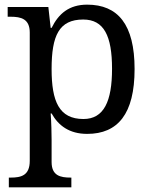

<svg xmlns="http://www.w3.org/2000/svg" viewBox="-20 -566 654 826"><path d="M18 240H287V198H284C240 198 202 190 202 131V35C202 10 201 -39 198 -78H202C231 -26 278 10 355 10C487 10 559 -76 559 -269C559 -461 487 -546 355 -546C277 -546 232 -507 202 -446H198L188 -536H13V-494H26C70 -494 108 -485 108 -426V126C108 189 71 198 26 198H18ZM339 -54C234 -54 202 -130 202 -269C202 -413 234 -482 338 -482C427 -482 462 -412 462 -270C462 -130 427 -54 339 -54Z"/></svg>

Font: Noto Serif Devanagari
Style: Regular
Weight: 400
Designer: Universal Thirst, Indian Type Foundry and the Monotype Design Team
Foundry: Monotype Imaging Inc.
Version: Version 2.004